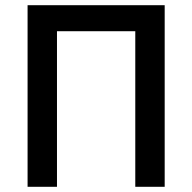

<svg xmlns="http://www.w3.org/2000/svg" viewBox="-20 -718 739 738"><path d="M86 -698H613V0H500V-598H199V0H86Z"/></svg>

Font: IBMPlexSans-Medium
Style: Regular
Weight: 500
Designer: Mike Abbink, Paul van der Laan, Pieter van Rosmalen
Foundry: Bold Monday
Version: Version 3.1